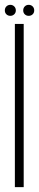

<svg xmlns="http://www.w3.org/2000/svg" viewBox="-31 -774 162 794"><path d="M30.5 0H67V-675H30.5ZM12 -708.5Q21 -708.5 27.8 -714.8Q34.5 -721 34.5 -731Q34.5 -741 27.8 -747.5Q21 -754 12 -754Q2 -754 -4.5 -747.5Q-11 -741 -11 -731Q-11 -721 -4.5 -714.8Q2 -708.5 12 -708.5ZM87.5 -708.5Q97.5 -708.5 104 -714.8Q110.5 -721 110.5 -731Q110.5 -741 104 -747.5Q97.5 -754 87.5 -754Q78 -754 71.5 -747.5Q65 -741 65 -731Q65 -721 71.5 -714.8Q78 -708.5 87.5 -708.5Z"/></svg>

Font: Anybody ExtraCondensed ExtraLight
Style: Regular
Weight: 250
Width: 2
Version: Version 1.113;gftools[0.9.25]